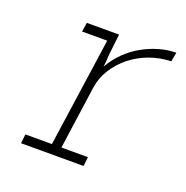

<svg xmlns="http://www.w3.org/2000/svg" viewBox="-80 -456 514 531"><g transform="rotate(20 176.5 -191.0)"><path d="M38 -27 35 0H219L222 -27H144L170 -212Q174 -242 190.5 -268Q207 -294 231 -313Q255 -332 285 -343Q315 -354 348 -355L353 -382Q328 -382 302.5 -374.5Q277 -367 254 -354Q231 -341 211 -321.5Q191 -302 177 -277Q179 -293 179.5 -304.5Q180 -316 182 -331L187 -375H92L88 -348H162L116 -27Z"/></g></svg>

Font: Josefin Slab Thin Light
Style: Italic
Weight: 300
Italic angle: -12°
Version: Version 2.000